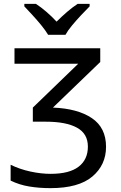

<svg xmlns="http://www.w3.org/2000/svg" viewBox="-20 -964 624 994"><path d="M499 -714V-643L254 -407Q382 -402 455.5 -352.5Q529 -303 529 -204Q529 -110 458 -50Q387 10 241 10Q183 10 131.5 1.5Q80 -7 35 -29V-111Q82 -88 137 -76Q192 -64 242 -64Q339 -64 387 -101Q435 -138 435 -205Q435 -272 378.5 -303Q322 -334 217 -334H150V-407L385 -634H55V-714ZM229 -784Q216 -806 194 -833Q172 -860 148 -886Q124 -912 106 -931V-944H166Q192 -927 220 -903Q248 -879 273 -852Q300 -879 328 -903Q356 -927 382 -944H444V-931Q425 -912 400.5 -886Q376 -860 353.5 -833Q331 -806 319 -784Z"/></svg>

Font: Apis
Style: Regular
Weight: 400
Designer: Monotype Design Team
Foundry: Monotype Imaging Inc.
Version: Version 2.000; build 0001